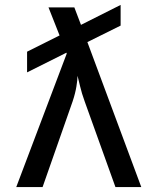

<svg xmlns="http://www.w3.org/2000/svg" viewBox="-20 -760 640 780"><path d="M46 0 251 -542 250 -546 90 -466V-550L222 -616L177 -730H282L309 -659L470 -740V-656L335 -589L554 0H449L324 -348Q312 -381 305.5 -409Q299 -437 295 -452Q295 -437 290.5 -409Q286 -381 275 -348L153 0Z"/></svg>

Font: JetBrainsMono NFM Medium
Style: Regular
Weight: 500
Monospace: yes
Designer: Philipp Nurullin, Konstantin Bulenkov
Foundry: JetBrains
Version: Version 2.304; ttfautohint (v1.8.4.7-5d5b);Nerd Fonts 3.3.0